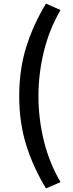

<svg xmlns="http://www.w3.org/2000/svg" viewBox="-20 -849 407 1069"><path d="M236 200Q166 85 126.5 -40Q87 -165 87 -314Q87 -463 126.5 -588.5Q166 -714 236 -829L317 -793Q254 -685 224 -561.5Q194 -438 194 -314Q194 -189 224 -66Q254 57 317 165Z"/></svg>

Font: Noto Sans KR SemiBold
Style: Regular
Weight: 600
Designer: Ryoko NISHIZUKA  (kana, bopomofo & ideographs); Paul D. Hunt (Latin, Greek & Cyrillic); Sandoll Communications , Soo-you
Foundry: Adobe
Version: Version 2.004-H2;hotconv 1.0.118;makeotfexe 2.5.65603